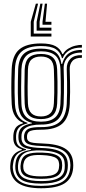

<svg xmlns="http://www.w3.org/2000/svg" viewBox="-20 -842 463 1035"><path d="M201.8 172.8Q121.5 172.8 80.8 147Q40 121.2 35.2 68.2Q34.8 60.5 35.1 52.8Q35.5 45 36.5 37.2Q39.5 9.2 54.6 -8.2Q69.8 -25.8 97.5 -33.5V-37.2Q76 -43.5 65.1 -55.8Q54.2 -68 52 -89.8Q51.8 -95 51.8 -101.4Q51.8 -107.8 52 -113.2Q53.8 -137.5 64.6 -153.2Q75.5 -169 103.5 -177V-180.8Q80 -189 62.8 -214Q45.5 -239 43.2 -280.2Q42 -302.8 41.5 -325.4Q41 -348 41 -371.4Q41 -394.8 41.5 -419.1Q42 -443.5 43 -469.2Q46.2 -543.5 84.1 -575.6Q122 -607.8 201 -607.8Q253 -607.8 279.5 -593.1Q306 -578.5 316 -550.5H319.8Q330 -568.8 347.9 -579.8Q365.8 -590.8 385.8 -595.6Q405.8 -600.5 421.5 -600V-585.5Q378.8 -586 353.1 -570Q327.5 -554 318.2 -528.5H314Q305.8 -561.2 280 -577.5Q254.2 -593.8 201 -593.8Q131.5 -593.8 97.4 -564.9Q63.2 -536 60.5 -469.5Q59.2 -434 58.6 -403.1Q58 -372.2 58.5 -342.8Q59 -313.2 60.5 -281.5Q63 -236.2 81.1 -212.1Q99.2 -188 128 -180.2V-176.5Q95.8 -168.8 82.2 -154Q68.8 -139.2 66.8 -113.5Q66.5 -107.2 66.5 -101.5Q66.5 -95.8 67 -89.5Q68.8 -68 79.9 -56.9Q91 -45.8 120 -37.5V-33.5Q86 -25.5 70.6 -9Q55.2 7.5 51.2 37.2Q50 45.5 49.2 51.9Q48.5 58.2 49.5 68Q54.5 115.2 89.9 137.6Q125.2 160 201.8 160Q280.8 160 317 137.2Q353.2 114.5 358.5 64.5Q359.8 55.5 359.6 48.2Q359.5 41 358.2 32Q352.8 -12.2 317 -32.5Q281.2 -52.8 204.8 -55Q171.8 -56 152.2 -59.8Q132.8 -63.5 123.4 -70.8Q114 -78 111.2 -89.2Q110 -94 109.6 -101.9Q109.2 -109.8 110 -113.8Q114.5 -139.2 134.5 -148.2Q154.5 -157.2 201.2 -156.8Q273.2 -156.2 304.8 -187.6Q336.2 -219 339.8 -282Q341.2 -315.8 341.6 -343.2Q342 -370.8 341.5 -400.4Q341 -430 339.8 -470Q338.8 -504.2 359.8 -525.1Q380.8 -546 421.5 -544.8V-530.5Q386.5 -531.2 370.6 -513.6Q354.8 -496 355.8 -467.5Q356.8 -434.5 357.4 -405.1Q358 -375.8 357.9 -345.9Q357.8 -316 356 -281.2Q352 -207.5 315.4 -175.1Q278.8 -142.8 201 -142.8Q174.8 -142.8 158.9 -140.2Q143 -137.8 135.2 -130.9Q127.5 -124 125.8 -111Q125.5 -109.8 125.5 -103.6Q125.5 -97.5 126.2 -94.2Q128.5 -85 136.2 -79.6Q144 -74.2 160.4 -72Q176.8 -69.8 205 -68.8Q288.8 -66.5 329.2 -42.2Q369.8 -18 374 32.2Q374.8 41 374.9 49Q375 57 374.2 64.8Q369.2 120 328.1 146.4Q287 172.8 201.8 172.8ZM201.8 134.2Q248 134.2 275.2 125.9Q302.5 117.5 315 102.1Q327.5 86.8 328.8 66Q329.5 55.5 329.4 48.2Q329.2 41 328 32Q325.8 12.2 312.8 -0.9Q299.8 -14 273.4 -21.5Q247 -29 204.2 -31Q143 -33.8 114 -17.5Q85 -1.2 78.5 37.8Q77.2 45 76.8 52.1Q76.2 59.2 77.2 69Q81.5 104.2 111.2 119.2Q141 134.2 201.8 134.2ZM201.8 122Q145.8 122 120 109.4Q94.2 96.8 91 68.2Q90 60.5 90.4 53.4Q90.8 46.2 92.5 37.2Q98 2.5 124.8 -9.4Q151.5 -21.2 206 -19.5Q241.2 -18.5 264.2 -12.8Q287.2 -7 299.2 4Q311.2 15 313.8 32Q315.2 43 315.2 49.9Q315.2 56.8 314 65Q310.5 95.2 284.4 108.6Q258.2 122 201.8 122ZM201.8 108.8Q233.2 108.8 253.5 104.5Q273.8 100.2 284.4 90.5Q295 80.8 297.5 64.8Q299 56.5 299.1 48.5Q299.2 40.5 297 32Q295 20 285.1 12Q275.2 4 255.6 -0.4Q236 -4.8 204.5 -6.2Q156 -8.5 133.8 2.5Q111.5 13.5 107.5 37.2Q105.2 44.8 105.1 53.1Q105 61.5 106.2 68.2Q109.5 89 131.6 98.9Q153.8 108.8 201.8 108.8ZM201.8 147.8Q130.8 147.8 98.8 129Q66.8 110.2 62.8 68Q62 59 62.4 52.2Q62.8 45.5 63.8 37.2Q67.5 5.5 86.5 -11.2Q105.5 -28 146.5 -34V-37.8Q114.2 -42 98.8 -54Q83.2 -66 80 -89.5Q79.2 -95.8 79.2 -101.6Q79.2 -107.5 79.5 -113.5Q81.2 -141.2 99 -156.1Q116.8 -171 152 -176.8V-180Q118.2 -187.5 99.2 -211.8Q80.2 -236 78 -283Q76.5 -310.8 76.1 -340.2Q75.8 -369.8 76.4 -401.6Q77 -433.5 78 -468.2Q80.5 -528 110.4 -553.9Q140.2 -579.8 201 -579.8Q253.5 -579.8 279.2 -560.4Q305 -541 311.2 -497H315Q322 -522.2 335 -539Q348 -555.8 369.2 -564.2Q390.5 -572.8 421.5 -573V-558.5Q373.5 -559.5 347.5 -534.8Q321.5 -510 323.2 -470.2Q324.5 -437.5 324.8 -405.1Q325 -372.8 324.6 -342.1Q324.2 -311.5 323 -283.5Q319.8 -224 290.4 -197Q261 -170 200.8 -170.5Q173 -170.8 150.1 -165.6Q127.2 -160.5 113.1 -148.8Q99 -137 96.2 -116.5Q95.2 -110 95.5 -102.2Q95.8 -94.5 96.2 -90.2Q100.5 -63.2 126.9 -54.5Q153.2 -45.8 204.5 -44.2Q249.5 -43 279.5 -34.8Q309.5 -26.5 325.5 -10.2Q341.5 6 344.8 31.8Q345.5 39.5 345.8 47.8Q346 56 345 64.8Q340.8 110.5 304.9 129.1Q269 147.8 201.8 147.8ZM201 -186Q251.5 -186 277.4 -208.9Q303.2 -231.8 305.8 -283.5Q307.5 -313.8 307.8 -343.1Q308 -372.5 307.5 -403.4Q307 -434.2 305.8 -469Q303.8 -521.5 277.5 -543.5Q251.2 -565.5 201 -565.5Q146.2 -565.5 121.9 -541.5Q97.5 -517.5 95.5 -467.8Q94 -415 93.9 -372.9Q93.8 -330.8 95.5 -281.8Q97.8 -232 124 -209Q150.2 -186 201 -186ZM201 -200Q157 -200 135.9 -220.4Q114.8 -240.8 113 -284Q111.5 -328.5 111.6 -372.4Q111.8 -416.2 113 -466.8Q114.8 -512 136.2 -531.6Q157.8 -551.2 201 -551.2Q243.5 -551.2 264.9 -531.9Q286.2 -512.5 288 -468.8Q289.5 -433.8 289.9 -402.9Q290.2 -372 289.9 -343Q289.5 -314 288.2 -284.5Q286 -240 264.4 -220Q242.8 -200 201 -200ZM201 -214.2Q233.2 -214.2 251 -230.9Q268.8 -247.5 270.5 -285.8Q272 -313 272.4 -341.5Q272.8 -370 272.2 -401.4Q271.8 -432.8 270.5 -468.2Q269 -506 250.9 -521.6Q232.8 -537.2 201 -537.2Q167.8 -537.2 149.8 -521.1Q131.8 -505 130.5 -466Q129 -419 128.9 -374.8Q128.8 -330.5 130.5 -284.8Q132.2 -247.5 149.8 -230.9Q167.2 -214.2 201 -214.2ZM185.2 -822.2 161.8 -724.5V-661H257.2V-645H145.8V-724.5L173.2 -822.2ZM233.8 -822.2 225.2 -724.5H257.2V-708.5H209.2V-724.5L221.8 -822.2ZM209.5 -822.2 193.5 -724.5V-692.8H257.2V-676.8H177.5V-724.5L197.5 -822.2Z"/></svg>

Font: Big Shoulders Inline Text Thin Medium
Style: Regular
Weight: 500
Version: Version 2.002